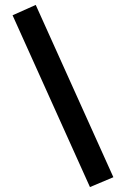

<svg xmlns="http://www.w3.org/2000/svg" viewBox="-20 -732 511 779"><path d="M440 -13 345 27 31 -670 125 -712Z"/></svg>

Font: TitilliumWebSemiBold
Style: Bold
Weight: 600
Version: Version 1.001;PS 57.000;hotconv 1.0.70;makeotf.lib2.5.55311